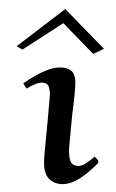

<svg xmlns="http://www.w3.org/2000/svg" viewBox="-104 -786 506 836"><g transform="rotate(5 149.0 -367.5)"><path d="M260 -72Q278 -72 297 -88Q316 -104 331 -119L348 -103V-92Q329 -69 304 -44.5Q279 -20 250.5 -3.5Q222 13 192 13Q174 13 158 5.5Q142 -2 132 -15Q119 -33 115 -59Q111 -85 112 -131.5Q113 -178 113 -254V-371Q112 -387 105.5 -403.5Q99 -420 78 -420Q62 -420 44.5 -410.5Q27 -401 9 -388L-7 -410Q16 -429 43.5 -448Q71 -467 100 -480Q129 -493 158 -493Q173 -493 187 -487.5Q201 -482 208 -470Q214 -460 217 -445Q220 -430 220 -386Q220 -356 218.5 -325.5Q217 -295 217 -265Q217 -204 216.5 -161Q216 -118 225 -95Q234 -72 260 -72ZM-50 -568 147 -748 330 -590 285 -564 144 -686 -23 -556Z"/></g></svg>

Font: Aref Ruqaa Ink
Style: Bold
Weight: 700
Designer: Abdullah Aref
Version: Version 1.005